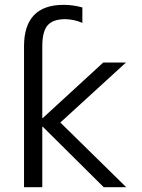

<svg xmlns="http://www.w3.org/2000/svg" viewBox="-20 -780 591 800"><path d="M412.1 0 158.2 -252H156.2V0H80.1V-586.9Q80.1 -759.8 245.1 -759.8Q284.2 -759.8 323.2 -749V-684.6Q290 -699.2 252 -700.2Q201.2 -700.2 178.7 -674.8Q156.2 -649.4 156.2 -586.9V-288.1H158.2L410.2 -519.5H504.9L231.4 -269.5L505.9 0Z"/></svg>

Font: Gen Shin Gothic Normal
Style: Regular
Weight: 300
Designer: [Source Han Sans]
Ryoko NISHIZUKA  (kana & ideographs); Paul D. Hunt (Latin, Greek & Cyrillic); Wenlong ZHANG  (bopomofo
Version: Version 1.002.20150607